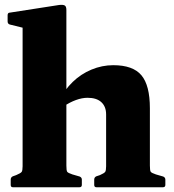

<svg xmlns="http://www.w3.org/2000/svg" viewBox="-20 -787 730 807"><path d="M75 0V-565H259V0ZM426 -306Q426 -339 406 -357.5Q386 -376 348 -376Q325 -376 299 -366.5Q273 -357 248 -340L230 -366Q251 -409 285.5 -442.5Q320 -476 364.5 -494.5Q409 -513 456 -513Q539 -513 574.5 -470.5Q610 -428 610 -332V0H426ZM34 0Q25 0 25 -10V-32Q25 -42 34 -46L48 -51Q67 -59 71 -64.5Q75 -70 75 -88V-180H259V-91Q259 -70 262.5 -65Q266 -60 284 -54L315 -45Q324 -41 324 -32V-10Q324 0 314 0ZM75 -564V-716L94 -666L21 -684Q12 -687 12 -697V-723Q12 -734 22 -734L228 -766Q245 -768 252 -764Q259 -760 259 -745V-564ZM385 0Q376 0 376 -10V-32Q376 -42 385 -46L400 -51Q418 -59 422 -64.5Q426 -70 426 -88V-180H610V-91Q610 -70 613.5 -65Q617 -60 635 -54L666 -45Q675 -41 675 -32V-10Q675 0 665 0Z"/></svg>

Font: Hahmlet ExtraBold
Style: Regular
Weight: 800
Designer: Minjoo Ham & Mark Frömberg
Foundry: hypertype
Version: Version 1.002